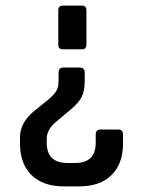

<svg xmlns="http://www.w3.org/2000/svg" viewBox="-20 -662 509 682"><path d="M187 -503V-625Q187 -642 203 -642H272Q287 -642 287 -624V-504Q287 -487 272 -487H203Q187 -487 187 -503ZM188 -374V-404Q188 -422 205 -422H264Q281 -422 281 -404V-375Q281 -339 270 -317.5Q259 -296 230 -272L181 -231Q146 -203 146 -169V-155Q146 -83 220 -83H247Q320 -83 320 -155V-184Q320 -202 337 -202H400Q417 -202 417 -184V-153Q417 -80 376 -40Q335 0 262 0H206Q133 0 92 -40Q51 -80 51 -153V-174Q51 -224 97 -264L156 -312Q176 -330 182 -342.5Q188 -355 188 -374Z"/></svg>

Font: Rajdhani Semibold
Style: Regular
Weight: 600
Designer: Satya Rajpurohit, Jyotish Sonowal
Foundry: Indian Type Foundry
Version: Version 1.200;PS 1.0;hotconv 1.0.78;makeotf.lib2.5.61930; tt